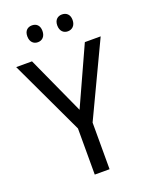

<svg xmlns="http://www.w3.org/2000/svg" viewBox="-165 -987 832 1072"><g transform="rotate(-20 251.0 -451.5)"><path d="M117 -854C117 -820 137 -803 162 -803C187 -803 207 -820 207 -854C207 -888 187 -903 162 -903C137 -903 117 -888 117 -854ZM295 -854C295 -820 315 -803 340 -803C365 -803 386 -820 386 -854C386 -888 365 -903 340 -903C316 -903 295 -888 295 -854ZM251 -369 94 -714H0L207 -274V0H295V-277L502 -714H408Z"/></g></svg>

Font: Noto Sans Gurmukhi UI SemiCondensed
Style: Regular
Weight: 400
Width: 4
Designer: Jelle Bosma - Monotype Design Team
Foundry: Monotype Imaging Inc.
Version: Version 2.004